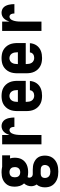

<svg xmlns="http://www.w3.org/2000/svg" viewBox="854 -1422 791 2540"><g transform="rotate(-90 1250.0 -152.5)"><path d="M250 223Q224 223 198 219.5Q172 216 148 206.5Q124 197 103 181Q82 165 67.5 143.5Q53 122 47 96.5Q41 71 41 45Q41 15 50 -13.5Q59 -42 79 -64Q68 -79 62 -98Q56 -117 56 -136Q56 -162 65.5 -186.5Q75 -211 93 -230Q70 -254 60 -286.5Q50 -319 50 -352Q50 -377 54.5 -401.5Q59 -426 71.5 -447Q84 -468 103 -484.5Q122 -501 145 -511Q168 -521 192.5 -524.5Q217 -528 241 -528Q257 -528 272.5 -526.5Q288 -525 304 -522L310 -520H465V-415L424 -416Q429 -401 431 -384.5Q433 -368 433 -352Q433 -328 428 -303.5Q423 -279 410.5 -257.5Q398 -236 379 -219.5Q360 -203 337.5 -193.5Q315 -184 290.5 -180Q266 -176 241 -176Q225 -176 208.5 -178Q192 -180 176 -183Q172 -178 170.5 -171.5Q169 -165 169 -159Q169 -150 172.5 -142Q176 -134 182 -128Q188 -122 196.5 -119Q205 -116 214 -115H275Q298 -115 321.5 -112Q345 -109 366.5 -100Q388 -91 407 -77Q426 -63 438.5 -43Q451 -23 456 0Q461 23 461 46Q461 72 454.5 97.5Q448 123 433.5 144.5Q419 166 397.5 182Q376 198 352 207Q328 216 302 219.5Q276 223 250 223ZM241 -281Q255 -281 268.5 -285.5Q282 -290 291.5 -300.5Q301 -311 305 -324.5Q309 -338 309 -352Q309 -365 306 -378Q303 -391 294.5 -401Q286 -411 274 -416.5Q262 -422 249 -423H241Q227 -423 213.5 -418.5Q200 -414 190.5 -404Q181 -394 177.5 -380Q174 -366 174 -352Q174 -338 177.5 -324.5Q181 -311 190.5 -300.5Q200 -290 213.5 -285.5Q227 -281 241 -281ZM250 118Q266 118 282 114.5Q298 111 310.5 101.5Q323 92 330 77Q337 62 337 46Q337 34 333 22.5Q329 11 319.5 3.5Q310 -4 298.5 -7Q287 -10 275 -10H218Q208 -10 197.5 -6Q187 -2 179.5 5.5Q172 13 168.5 23.5Q165 34 165 45Q165 61 171 76Q177 91 190 101Q203 111 218.5 114.5Q234 118 250 118Z M610 0V-520H734V-425Q741 -445 751 -463.5Q761 -482 775.5 -497Q790 -512 810 -520Q830 -528 851 -528Q870 -528 888.5 -521.5Q907 -515 921 -501.5Q935 -488 943.5 -470.5Q952 -453 956.5 -434Q961 -415 963 -396Q965 -377 965 -358H841Q841 -368 839.5 -379Q838 -390 833.5 -400Q829 -410 819.5 -416.5Q810 -423 799 -423Q785 -423 773 -413.5Q761 -404 754.5 -390.5Q748 -377 744 -363Q740 -349 738 -334.5Q736 -320 735 -305Q734 -290 734 -276V0Z M1252 8Q1225 8 1197.5 3Q1170 -2 1145.5 -15Q1121 -28 1102 -48Q1083 -68 1071 -93Q1059 -118 1054.5 -145Q1050 -172 1050 -200V-320Q1050 -347 1054.5 -374.5Q1059 -402 1070.5 -426.5Q1082 -451 1101 -471.5Q1120 -492 1144 -505Q1168 -518 1195.5 -523Q1223 -528 1250 -528Q1277 -528 1304.5 -523Q1332 -518 1356 -505Q1380 -492 1399 -471.5Q1418 -451 1429.5 -426.5Q1441 -402 1445.5 -374.5Q1450 -347 1450 -320V-208H1172V-200Q1172 -181 1175.5 -162.5Q1179 -144 1189 -128.5Q1199 -113 1216.5 -104.5Q1234 -96 1252 -96Q1265 -96 1278 -99Q1291 -102 1301.5 -109.5Q1312 -117 1318.5 -128.5Q1325 -140 1326 -153H1448Q1447 -130 1439.5 -107Q1432 -84 1418.5 -64.5Q1405 -45 1386 -30.5Q1367 -16 1345 -7.5Q1323 1 1299.5 4.5Q1276 8 1252 8ZM1172 -312H1328V-320Q1328 -338 1324.5 -356.5Q1321 -375 1311.5 -390.5Q1302 -406 1285 -415Q1268 -424 1250 -424Q1232 -424 1215 -415Q1198 -406 1188.5 -390.5Q1179 -375 1175.5 -356.5Q1172 -338 1172 -320Z M1752 8Q1725 8 1697.5 3Q1670 -2 1645.5 -15Q1621 -28 1602 -48Q1583 -68 1571 -93Q1559 -118 1554.5 -145Q1550 -172 1550 -200V-320Q1550 -347 1554.5 -374.5Q1559 -402 1570.5 -426.5Q1582 -451 1601 -471.5Q1620 -492 1644 -505Q1668 -518 1695.5 -523Q1723 -528 1750 -528Q1777 -528 1804.5 -523Q1832 -518 1856 -505Q1880 -492 1899 -471.5Q1918 -451 1929.5 -426.5Q1941 -402 1945.5 -374.5Q1950 -347 1950 -320V-208H1672V-200Q1672 -181 1675.5 -162.5Q1679 -144 1689 -128.5Q1699 -113 1716.5 -104.5Q1734 -96 1752 -96Q1765 -96 1778 -99Q1791 -102 1801.5 -109.5Q1812 -117 1818.5 -128.5Q1825 -140 1826 -153H1948Q1947 -130 1939.5 -107Q1932 -84 1918.5 -64.5Q1905 -45 1886 -30.5Q1867 -16 1845 -7.5Q1823 1 1799.5 4.5Q1776 8 1752 8ZM1672 -312H1828V-320Q1828 -338 1824.5 -356.5Q1821 -375 1811.5 -390.5Q1802 -406 1785 -415Q1768 -424 1750 -424Q1732 -424 1715 -415Q1698 -406 1688.5 -390.5Q1679 -375 1675.5 -356.5Q1672 -338 1672 -320Z M2110 0V-520H2234V-425Q2241 -445 2251 -463.5Q2261 -482 2275.5 -497Q2290 -512 2310 -520Q2330 -528 2351 -528Q2370 -528 2388.5 -521.5Q2407 -515 2421 -501.5Q2435 -488 2443.5 -470.5Q2452 -453 2456.5 -434Q2461 -415 2463 -396Q2465 -377 2465 -358H2341Q2341 -368 2339.5 -379Q2338 -390 2333.5 -400Q2329 -410 2319.5 -416.5Q2310 -423 2299 -423Q2285 -423 2273 -413.5Q2261 -404 2254.5 -390.5Q2248 -377 2244 -363Q2240 -349 2238 -334.5Q2236 -320 2235 -305Q2234 -290 2234 -276V0Z"/></g></svg>

Font: Iosevka SS18 Extrabold
Style: Regular
Weight: 800
Monospace: yes
Designer: Belleve Invis
Foundry: Belleve Invis
Version: Version 25.1.1; ttfautohint (v1.8.4)